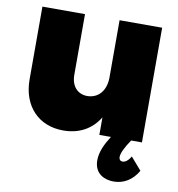

<svg xmlns="http://www.w3.org/2000/svg" viewBox="-83 -619 831 897"><g transform="rotate(10 332.5 -170.5)"><path d="M563 0H614V-544H412V-270C411 -210 378 -170 325 -169C278 -169 248 -203 248 -256V-544H46V-199C46 -72 125 9 241 9C317 9 375 -23 412 -83V0H467C442 39 423 78 423 118C423 184 474 203 515 203C562 203 603 179 630 132L579 73C568 92 554 104 540 104C530 104 523 97 523 85C523 67 538 36 563 0Z"/></g></svg>

Font: Montserrat ExtraBold
Style: Regular
Weight: 800
Designer: Julieta Ulanovsky
Foundry: Julieta Ulanovsky
Version: Version 4.000